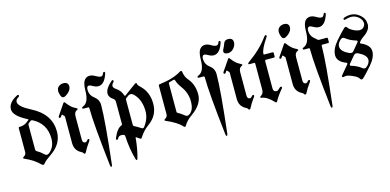

<svg xmlns="http://www.w3.org/2000/svg" viewBox="-80 -1183 3770 1858"><g transform="rotate(-15 1805.0 -254.0)"><path d="M56.6 -116.2Q79.1 -128.9 79.1 -154.8V-392.1Q79.1 -404.3 89.8 -404.3Q133.8 -404.3 163.1 -426.3L186.5 -444.3Q190.9 -447.8 190.9 -450.4Q190.9 -453.1 185.5 -456.1Q52.7 -522.9 52.7 -589.4Q52.7 -655.8 140.6 -702.6Q148.9 -707 153.3 -707Q162.6 -707 162.6 -696.3Q162.6 -689.5 151.4 -683.6Q124.5 -668.9 124.5 -643.6Q124.5 -597.7 246.1 -535.6Q427.7 -442.4 427.7 -267.1Q427.7 -145.5 314 -66.9Q247.1 -21 234.9 -2.4Q227.1 9.8 217.8 9.8Q208.5 9.8 200.7 1.5Q145.5 -55.7 54.7 -94.7Q44.4 -99.1 44.4 -104Q44.4 -108.9 56.6 -116.2ZM178.2 -151.9Q178.2 -141.1 187 -135.7Q221.7 -116.7 254.9 -85Q265.6 -74.7 276.9 -74.7Q288.1 -74.7 300.3 -84.5Q358.4 -132.3 358.4 -215.8Q358.4 -366.7 226.6 -434.1Q222.2 -436.5 217.3 -436.5Q212.4 -436.5 208 -433.1L187.5 -417.5Q178.2 -410.6 178.2 -398.4Z M480.5 0ZM540 -637.2Q540 -672.4 561.5 -687.5Q583 -702.6 606.4 -702.6Q656.2 -702.6 656.2 -658.7Q656.2 -626.5 625.2 -598.9Q594.2 -571.3 575.2 -571.3Q558.1 -571.3 549.1 -596.9Q540 -622.6 540 -637.2ZM480.5 -397.9Q480.5 -401.9 483.4 -406.2L558.6 -516.6Q563 -522.9 567.4 -522.9Q571.8 -522.9 575.7 -517.6Q614.7 -464.8 647.9 -447.8Q678.2 -432.6 678.2 -427.5Q678.2 -422.4 670.9 -419.4Q639.2 -406.7 639.2 -363.3V-128.4Q639.2 -94.7 667.5 -94.7Q677.2 -94.7 685.5 -106.4Q693.8 -118.2 702.1 -118.2Q710.9 -118.2 710.9 -108.4Q710.9 -104 703.1 -93.3Q665.5 -41.5 644.5 1Q640.1 9.8 633.1 9.8Q626 9.8 622.1 1.5Q618.2 -6.8 606.4 -12.7Q540 -45.9 540 -119.6V-383.3Q540 -390.1 536.1 -393.6Q527.8 -400.9 521.5 -409.2Q519.5 -412.1 516.6 -412.1Q514.2 -412.1 511.2 -408.2L502 -394.5Q497.1 -387.2 492.2 -387.2Q480.5 -387.2 480.5 -397.9Z M721.7 0ZM733.9 -436Q795.9 -458.5 795.9 -581.1Q795.9 -662.1 828.1 -690.9Q845.7 -707 871.8 -707Q897.9 -707 927.5 -689Q957 -670.9 976.1 -670.9Q995.1 -670.9 1002.4 -692.9Q1007.3 -707 1015.6 -707Q1024.9 -707 1024.9 -696.8Q1024.9 -691.4 1022.9 -685.5Q989.7 -586.9 929.7 -586.9Q904.8 -586.9 879.2 -601.8Q853.5 -616.7 840.3 -616.7Q817.9 -616.7 817.9 -581.1Q817.9 -525.4 862.5 -492.2Q907.2 -459 907.2 -403.8Q907.2 -248.5 857.9 182.1Q856 198.7 848.1 198.7Q840.3 198.7 838.4 182.1Q789.1 -248.5 789.1 -403.8Q789.1 -414.6 778.8 -414.6H737.3Q721.7 -414.6 721.7 -423.1Q721.7 -431.6 733.9 -436Z M960.9 -48.8Q960.9 -53.2 963.4 -59.1Q999.5 -146.5 1045.4 -162.6Q1053.7 -165.5 1053.7 -173.3V-396Q1053.7 -419.9 1035.2 -432.1Q995.1 -458 995.1 -493.7Q995.1 -542.5 1061.5 -601.1Q1069.8 -608.4 1075.2 -608.4Q1084 -608.4 1084 -598.6Q1084 -592.8 1077.6 -586.4Q1060.5 -569.3 1060.5 -551.8Q1060.5 -534.2 1088.9 -515.6Q1130.4 -488.3 1147.5 -437.5Q1149.9 -430.2 1152.8 -430.2Q1155.8 -430.2 1159.2 -432.6L1270.5 -514.6Q1281.7 -522.9 1287.8 -522.9Q1293.9 -522.9 1293.9 -514.2Q1293.9 -500.5 1320.8 -475.6Q1397.5 -403.8 1397.5 -286.1Q1397.5 -168.5 1297.9 -98.1Q1243.7 -59.6 1204.6 3.4Q1200.7 9.8 1195.3 9.8Q1189.9 9.8 1183.1 4.9Q1168 -6.3 1154.3 -15.1Q1151.9 -16.1 1149.9 -16.4Q1147.9 -16.6 1147.5 -12.2Q1137.7 100.6 1111.3 190.4Q1108.9 198.7 1102.8 198.7Q1096.7 198.7 1094.2 190.4Q1061.5 81.1 1054.7 -54.7Q1054.2 -64.9 1043.9 -68.6Q1033.7 -72.3 1019 -72.3Q993.2 -72.3 982.9 -49.8Q978 -38.6 970.7 -38.6Q960.9 -38.6 960.9 -48.8ZM1152.8 -141.6Q1152.8 -129.4 1163.6 -124Q1190.9 -110.4 1227.5 -86.4Q1233.4 -82.5 1240.2 -82.5Q1247.1 -82.5 1253.9 -91.3Q1306.6 -159.7 1306.6 -235.4Q1306.6 -344.2 1247.6 -408.7Q1226.1 -432.1 1210.7 -432.1Q1195.3 -432.1 1186.5 -425.8L1160.6 -406.7Q1152.8 -400.9 1152.8 -390.1Z M1472.7 -116.2Q1495.1 -128.9 1495.1 -154.8V-441.4Q1495.1 -450.2 1502.9 -451.2Q1648.4 -469.2 1726.1 -519Q1731.9 -522.9 1738.8 -522.9Q1745.6 -522.9 1747.1 -513.2Q1754.4 -460 1782.7 -427.7Q1841.3 -361.8 1841.3 -261.2Q1841.3 -161.6 1726.6 -82Q1674.3 -45.9 1647.5 0.5Q1642.1 9.8 1636.2 9.8Q1630.4 9.8 1623 1.5Q1579.6 -47.9 1470.7 -94.7Q1460.4 -99.1 1460.4 -104.2Q1460.4 -109.4 1472.7 -116.2ZM1594.2 -149.9Q1594.2 -144 1600.1 -141.1Q1626.5 -127.4 1668.9 -94.2Q1677.2 -87.9 1687.7 -87.9Q1698.2 -87.9 1711.9 -98.1Q1755.4 -129.9 1755.4 -214.8Q1755.4 -299.8 1701.7 -371.1Q1670.9 -413.1 1662.1 -444.3Q1658.2 -458.5 1651.4 -458.5Q1644.5 -458.5 1638.2 -456.1Q1626 -451.7 1603.5 -446.8Q1594.2 -444.8 1594.2 -435.5Z M1877.9 0ZM2182.6 -598.6Q2182.6 -609.9 2189 -620.6Q2201.7 -643.6 2212.2 -673.1Q2222.7 -702.6 2256.3 -702.6Q2306.2 -702.6 2306.2 -658.7Q2306.2 -627.4 2281.5 -599.4Q2256.8 -571.3 2225.1 -571.3Q2182.6 -571.3 2182.6 -598.6ZM2130.4 -397.9Q2130.4 -401.9 2133.3 -406.2L2208.5 -516.6Q2212.9 -522.9 2217.3 -522.9Q2221.7 -522.9 2225.6 -517.6Q2264.6 -464.8 2297.9 -447.8Q2328.1 -432.6 2328.1 -427.5Q2328.1 -422.4 2320.8 -419.4Q2289.1 -406.7 2289.1 -363.3V-128.4Q2289.1 -94.7 2317.4 -94.7Q2327.1 -94.7 2335.4 -106.4Q2343.8 -118.2 2352.1 -118.2Q2360.8 -118.2 2360.8 -108.4Q2360.8 -104 2353 -93.3Q2315.4 -41.5 2294.4 1Q2290 9.8 2283 9.8Q2275.9 9.8 2272 1.5Q2268.1 -6.8 2256.3 -12.7Q2189.9 -45.9 2189.9 -119.6V-383.3Q2189.9 -390.1 2186 -393.6Q2177.7 -400.9 2171.4 -409.2Q2169.4 -412.1 2166.5 -412.1Q2164.1 -412.1 2161.1 -408.2L2151.9 -394.5Q2147 -387.2 2142.1 -387.2Q2130.4 -387.2 2130.4 -397.9ZM1890.1 -436Q1952.1 -458.5 1952.1 -581.1Q1952.1 -662.1 1984.4 -690.9Q2002 -707 2028.1 -707Q2054.2 -707 2083.7 -689Q2113.3 -670.9 2132.3 -670.9Q2151.4 -670.9 2158.7 -692.9Q2163.6 -707 2171.9 -707Q2181.2 -707 2181.2 -696.8Q2181.2 -691.4 2179.2 -685.5Q2146 -586.9 2085.9 -586.9Q2061 -586.9 2035.4 -601.8Q2009.8 -616.7 1996.6 -616.7Q1974.1 -616.7 1974.1 -581.1Q1974.1 -525.4 2018.8 -492.2Q2063.5 -459 2063.5 -403.8Q2063.5 -248.5 2014.2 182.1Q2012.2 198.7 2004.4 198.7Q1996.6 198.7 1994.6 182.1Q1945.3 -248.5 1945.3 -403.8Q1945.3 -414.6 1935.1 -414.6H1893.6Q1877.9 -414.6 1877.9 -423.1Q1877.9 -431.6 1890.1 -436Z M2397 -436Q2527.8 -528.8 2602.5 -633.8Q2610.8 -645.5 2618.2 -645.5Q2627.4 -645.5 2627.4 -635.7Q2627.4 -630.4 2620.1 -620.6Q2551.8 -520 2551.8 -474.6Q2551.8 -467.8 2559.1 -467.8H2639.6Q2650.4 -467.8 2650.4 -457V-425.3Q2650.4 -414.6 2639.6 -414.6H2561Q2550.3 -414.6 2550.3 -403.8V-129.9Q2550.3 -94.7 2584 -94.7Q2596.7 -94.7 2619.1 -118.7Q2625.5 -125.5 2630.4 -125.5Q2641.6 -125.5 2641.6 -115.2Q2641.6 -110.8 2635.7 -104Q2585 -44.4 2561 2.9Q2557.6 9.8 2552.2 9.8Q2546.9 9.8 2540.5 2.9Q2478 -64 2421.9 -70.8Q2413.6 -71.8 2413.6 -77.6Q2413.6 -83.5 2418.9 -86.4Q2451.2 -104 2451.2 -142.6V-403.8Q2451.2 -414.6 2441.4 -414.6H2397.9Q2385.3 -414.6 2385.3 -421.1Q2385.3 -427.7 2397 -436Z M2690.4 0ZM2750 -637.2Q2750 -672.4 2771.5 -687.5Q2793 -702.6 2816.4 -702.6Q2866.2 -702.6 2866.2 -658.7Q2866.2 -626.5 2835.2 -598.9Q2804.2 -571.3 2785.2 -571.3Q2768.1 -571.3 2759 -596.9Q2750 -622.6 2750 -637.2ZM2690.4 -397.9Q2690.4 -401.9 2693.4 -406.2L2768.6 -516.6Q2772.9 -522.9 2777.3 -522.9Q2781.7 -522.9 2785.6 -517.6Q2824.7 -464.8 2857.9 -447.8Q2888.2 -432.6 2888.2 -427.5Q2888.2 -422.4 2880.9 -419.4Q2849.1 -406.7 2849.1 -363.3V-128.4Q2849.1 -94.7 2877.4 -94.7Q2887.2 -94.7 2895.5 -106.4Q2903.8 -118.2 2912.1 -118.2Q2920.9 -118.2 2920.9 -108.4Q2920.9 -104 2913.1 -93.3Q2875.5 -41.5 2854.5 1Q2850.1 9.8 2843 9.8Q2835.9 9.8 2832 1.5Q2828.1 -6.8 2816.4 -12.7Q2750 -45.9 2750 -119.6V-383.3Q2750 -390.1 2746.1 -393.6Q2737.8 -400.9 2731.4 -409.2Q2729.5 -412.1 2726.6 -412.1Q2724.1 -412.1 2721.2 -408.2L2711.9 -394.5Q2707 -387.2 2702.1 -387.2Q2690.4 -387.2 2690.4 -397.9Z M2943.8 -436Q3005.9 -458.5 3005.9 -581.1Q3005.9 -662.1 3038.1 -690.9Q3055.7 -707 3081.8 -707Q3107.9 -707 3137.5 -689Q3167 -670.9 3186 -670.9Q3205.1 -670.9 3212.4 -692.9Q3217.3 -707 3225.6 -707Q3234.9 -707 3234.9 -696.8Q3234.9 -691.4 3232.9 -685.5Q3199.7 -586.9 3139.6 -586.9Q3114.7 -586.9 3089.1 -601.8Q3063.5 -616.7 3050.3 -616.7Q3027.8 -616.7 3027.8 -581.1Q3027.8 -525.4 3072.8 -492.2Q3082 -485.4 3089.4 -476.6Q3096.7 -467.8 3108.4 -467.8H3182.6Q3193.4 -467.8 3193.4 -457V-425.3Q3193.4 -414.6 3182.6 -414.6H3127.4Q3117.2 -414.6 3117.2 -403.8Q3117.2 -248.5 3067.9 182.1Q3065.9 198.7 3058.1 198.7Q3050.3 198.7 3048.3 182.1Q2999 -248.5 2999 -403.8Q2999 -414.6 2988.8 -414.6H2947.3Q2931.6 -414.6 2931.6 -423.1Q2931.6 -431.6 2943.8 -436Z M3370.6 -514.2Q3380.4 -522.9 3387.7 -522.9Q3395 -522.9 3402.8 -510.7Q3414.6 -492.7 3449.7 -474.6Q3484.9 -456.5 3511.7 -456.5Q3538.6 -456.5 3554 -474.6Q3569.3 -492.7 3569.3 -508.8Q3569.3 -546.9 3536.1 -574.5Q3502.9 -602.1 3462.4 -602.1Q3434.1 -602.1 3408.7 -592.8Q3403.8 -590.8 3397.9 -590.8Q3387.7 -590.8 3387.7 -600.1Q3387.7 -607.9 3399.4 -612.8Q3429.7 -624 3462.4 -624Q3513.7 -624 3557.4 -585.9Q3601.1 -547.9 3601.1 -490.7Q3601.1 -433.6 3531.7 -387.2Q3506.8 -370.6 3495.1 -356.4L3485.8 -345.2Q3481.9 -340.3 3481.9 -335.9Q3481.9 -331.5 3489.7 -328.1Q3577.1 -290 3577.1 -228.3Q3577.1 -166.5 3514.6 -95Q3452.1 -23.4 3424.8 1Q3415 9.8 3407.5 9.8Q3399.9 9.8 3392.1 -2.4Q3379.9 -22.5 3346.7 -38.1Q3293.9 -63.5 3267.1 -63.5Q3259.8 -63.5 3253.9 -61.3Q3248 -59.1 3242.4 -59.1Q3236.8 -59.1 3232.9 -62Q3229 -64.9 3229 -68.4Q3229 -71.8 3232.9 -76.7L3309.1 -168Q3313 -172.9 3313 -177.5Q3313 -182.1 3305.2 -185.1Q3218.3 -217.8 3218.3 -282Q3218.3 -346.2 3280.8 -418Q3343.3 -489.7 3370.6 -514.2ZM3276.9 -354Q3276.9 -305.7 3356 -269.5Q3366.7 -264.6 3378.4 -264.6Q3390.1 -264.6 3400.9 -277.3L3457.5 -345.7Q3464.4 -353 3464.4 -358.9Q3464.4 -364.7 3453.6 -368.2Q3394 -385.3 3352.1 -418.9Q3342.3 -426.8 3332.5 -426.8Q3316.4 -426.8 3296.6 -402.8Q3276.9 -378.9 3276.9 -354ZM3341.8 -145Q3401.4 -127.9 3442.9 -94.2Q3452.6 -86.4 3462.4 -86.4Q3478.5 -86.4 3498.5 -110.4Q3518.6 -134.3 3518.6 -159.2Q3518.6 -205.6 3439.5 -243.7Q3428.7 -248.5 3417 -248.5Q3405.3 -248.5 3394.5 -235.8L3337.4 -167.5Q3331.1 -160.2 3331.1 -154.1Q3331.1 -147.9 3341.8 -145Z"/></g></svg>

Font: UnifrakturMaguntia20
Style: Book
Weight: 400
Designer: j. 'mach' wust, Gerrit Ansmann, Georg Duffner, based on a font by Peter Wiegel, original typeface by Carl Albert Fahrenw
Version: Version 2017-03-19